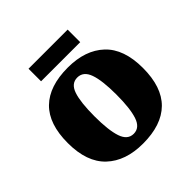

<svg xmlns="http://www.w3.org/2000/svg" viewBox="-183 -844 1006 1006"><g transform="rotate(-45 320.0 -341.0)"><path d="M318 10Q189 10 115 -60Q41 -130 41 -271Q41 -412 112 -481.5Q183 -551 321 -551Q450 -551 524 -481.5Q598 -412 598 -271Q598 -130 527 -60Q456 10 318 10ZM320 -61Q365 -61 383 -114.5Q401 -168 401 -271Q401 -375 382.5 -427Q364 -479 319 -479Q274 -479 256.5 -427Q239 -375 239 -271Q239 -168 257 -114.5Q275 -61 320 -61ZM171 -599V-692H461V-599Z"/></g></svg>

Font: Noto Serif Tamil Black
Style: Italic
Weight: 900
Italic angle: -12°
Designer: Indian Type Foundry, Tom Grace, and the Monotype Design Team
Foundry: Monotype Imaging Inc.
Version: Version 2.003; ttfautohint (v1.8.4.7-5d5b)